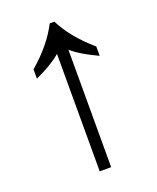

<svg xmlns="http://www.w3.org/2000/svg" viewBox="-131 -771 698 851"><g transform="rotate(-20 218.0 -346.0)"><path d="M191 0V-554Q152 -519 70 -481V-525Q163 -605 207 -692H229Q273 -605 366 -525V-481Q284 -519 245 -554V0Z"/></g></svg>

Font: hexkannada15
Style: Book
Weight: 400
Designer: Jelle Bosma - Monotype Design Team
Foundry: Monotype Imaging Inc.
Version: Version 2.003